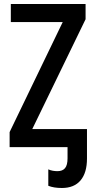

<svg xmlns="http://www.w3.org/2000/svg" viewBox="-20 -734 479 958"><path d="M289 204Q248 204 221 193V111Q232 116 243.5 118Q255 120 267 120Q292 120 304.5 105Q317 90 317 56V0H28V-75L293 -624H34V-714H407V-638L141 -90H414V57Q414 128 382 166Q350 204 289 204Z"/></svg>

Font: Noto Sans Condensed Medium
Style: Regular
Weight: 500
Width: 3
Designer: Monotype Design Team
Foundry: Monotype Imaging Inc.
Version: Version 2.013; ttfautohint (v1.8.4.7-5d5b)